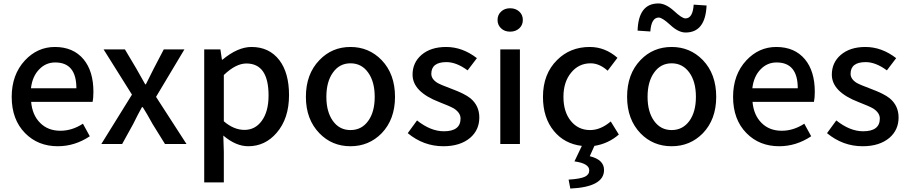

<svg xmlns="http://www.w3.org/2000/svg" viewBox="-20 -837 5278 1116"><path d="M126 -63Q48 -142 48 -274Q48 -403 125 -486Q198 -564 299 -564Q406 -564 466 -492Q523 -423 523 -303Q523 -267 518 -245H161Q168 -167 214 -122Q259 -77 331 -77Q399 -77 462 -118L502 -45Q415 13 316 13Q201 13 126 -63ZM424 -324Q424 -474 301 -474Q247 -474 209 -435Q168 -394 160 -324Z M747 -287 582 -550H706L772 -439Q788 -409 824 -347H828L874 -439L932 -550H1052L887 -274L1064 0H939L867 -116Q833 -178 810 -214H805Q782 -173 754 -116L690 0H569Z M1167 -550H1261L1270 -490H1273Q1362 -564 1442 -564Q1545 -564 1604 -487Q1660 -413 1660 -284Q1660 -148 1588 -65Q1521 13 1423 13Q1351 13 1278 -49L1281 45V223H1167ZM1501 -134Q1541 -188 1541 -282Q1541 -468 1412 -468Q1351 -468 1281 -401V-132Q1339 -82 1401 -82Q1463 -82 1501 -134Z M1837 -62Q1758 -143 1758 -274Q1758 -407 1837 -488Q1910 -564 2017 -564Q2124 -564 2198 -488Q2276 -407 2276 -274Q2276 -143 2198 -62Q2124 13 2017 13Q1910 13 1837 -62ZM2120 -134Q2158 -186 2158 -274Q2158 -362 2120 -415Q2082 -469 2017 -469Q1953 -469 1915 -415Q1877 -362 1877 -274Q1877 -187 1915 -134Q1953 -81 2017 -81Q2082 -81 2120 -134Z M2350 -63 2404 -137Q2483 -74 2560 -74Q2657 -74 2657 -148Q2657 -181 2619 -206Q2597 -219 2535 -243Q2378 -303 2378 -403Q2378 -473 2430 -518Q2484 -564 2573 -564Q2668 -564 2752 -499L2698 -428Q2633 -476 2575 -476Q2487 -476 2487 -408Q2487 -377 2523 -355Q2542 -344 2604 -321Q2682 -292 2714 -266Q2766 -223 2766 -154Q2766 -82 2713 -36Q2655 13 2557 13Q2442 13 2350 -63Z M2888 -550H3002V0H2888ZM2893 -672Q2872 -691 2872 -721Q2872 -751 2893 -770Q2913 -789 2945 -789Q2977 -789 2998 -770Q3019 -751 3019 -721Q3019 -691 2998 -672Q2977 -653 2945 -653Q2913 -653 2893 -672Z M3408 71Q3491 91 3491 151Q3491 250 3295 259L3285 207Q3353 203 3380 190Q3405 178 3405 153Q3405 113 3319 101L3362 11Q3261 -1 3200 -75Q3136 -152 3136 -274Q3136 -407 3218 -488Q3294 -564 3408 -564Q3497 -564 3569 -501L3512 -426Q3464 -469 3413 -469Q3344 -469 3300 -415Q3255 -361 3255 -274Q3255 -187 3298 -134Q3341 -81 3410 -81Q3471 -81 3530 -131L3577 -55Q3516 -2 3435 11Z M3703 -62Q3625 -143 3625 -274Q3625 -407 3703 -488Q3776 -564 3884 -564Q3991 -564 4065 -488Q4143 -407 4143 -274Q4143 -143 4065 -62Q3991 13 3884 13Q3776 13 3703 -62ZM3987 -134Q4025 -187 4025 -274Q4025 -362 3987 -415Q3948 -469 3884 -469Q3820 -469 3782 -415Q3744 -362 3744 -274Q3744 -187 3782 -134Q3820 -81 3884 -81Q3948 -81 3987 -134ZM3876 -692Q3829 -735 3809 -735Q3766 -735 3760 -654L3686 -659Q3691 -817 3807 -817Q3849 -817 3897 -774Q3944 -730 3964 -730Q4007 -730 4012 -810L4087 -805Q4080 -648 3965 -648Q3923 -648 3876 -692Z M4319 -63Q4241 -142 4241 -274Q4241 -403 4318 -486Q4391 -564 4492 -564Q4599 -564 4659 -492Q4716 -423 4716 -303Q4716 -267 4711 -245H4354Q4361 -167 4407 -122Q4452 -77 4524 -77Q4592 -77 4655 -118L4695 -45Q4608 13 4509 13Q4394 13 4319 -63ZM4617 -324Q4617 -474 4494 -474Q4440 -474 4402 -435Q4361 -394 4353 -324Z M4787 -63 4841 -137Q4920 -74 4997 -74Q5094 -74 5094 -148Q5094 -181 5056 -206Q5034 -219 4972 -243Q4815 -303 4815 -403Q4815 -473 4867 -518Q4921 -564 5010 -564Q5105 -564 5189 -499L5135 -428Q5070 -476 5012 -476Q4924 -476 4924 -408Q4924 -377 4960 -355Q4979 -344 5041 -321Q5119 -292 5151 -266Q5203 -223 5203 -154Q5203 -82 5150 -36Q5092 13 4994 13Q4879 13 4787 -63Z"/></svg>

Font: Noto Sans S Chinese Medium
Style: Regular
Weight: 500
Designer: Ryoko NISHIZUKA  (kana & ideographs); Paul D. Hunt (Latin, Greek & Cyrillic); Wenlong ZHANG  (bopomofo); Sandoll Communi
Foundry: Adobe Systems Incorporated
Version: Version 1.000;PS 1;hotconv 1.0.78;makeotf.lib2.5.61930